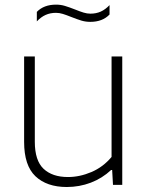

<svg xmlns="http://www.w3.org/2000/svg" viewBox="-20 -778 624 808"><path d="M81.5 -180.5V-540.5H126.5V-181.5Q126.5 -102.5 163.2 -67.8Q200 -33 266 -33Q315.5 -33 364.8 -54Q414 -75 449.5 -117.5V-540.5H494.5V0H455.5L452 -62.5H447.5Q410 -27.5 362 -9.2Q314 9 261 9Q177 9 129.2 -36.2Q81.5 -81.5 81.5 -180.5ZM280 -706.5Q259 -715 244.2 -719.5Q229.5 -724 215.5 -724Q191.5 -724 172 -715.2Q152.5 -706.5 135 -688V-728Q164.5 -758.5 216 -758.5Q235.5 -758.5 253 -753.2Q270.5 -748 296 -738Q317 -729.5 331.8 -725Q346.5 -720.5 360.5 -720.5Q384.5 -720.5 404 -729.2Q423.5 -738 441 -756.5V-717Q411.5 -686 360 -686Q340.5 -686 323 -691.2Q305.5 -696.5 280 -706.5Z"/></svg>

Font: Encode Sans Semi Expanded ExLight
Style: Regular
Weight: 275
Width: 6
Designer: Multiple Designers
Foundry: Impallari Type
Version: Version 2.000